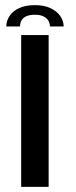

<svg xmlns="http://www.w3.org/2000/svg" viewBox="-20 -728 296 748"><path d="M62.5 0H169.5V-591.5H62.5ZM116.5 -708Q80 -708 55.2 -696.8Q30.5 -685.5 17.5 -666.2Q4.5 -647 4.5 -625H58Q58 -637 63.2 -647.5Q68.5 -658 81.2 -664.2Q94 -670.5 116.5 -670.5Q136.5 -670.5 149.2 -664.2Q162 -658 168.2 -647.8Q174.5 -637.5 174.5 -625H228Q228 -647 214.2 -666.2Q200.5 -685.5 175.5 -696.8Q150.5 -708 116.5 -708Z"/></svg>

Font: Anybody SemiExpanded
Style: Regular
Weight: 400
Width: 6
Designer: Tyler Finck
Foundry: Etcetera Type Company
Version: Version 1.113;gftools[0.9.25]